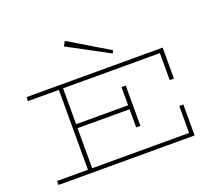

<svg xmlns="http://www.w3.org/2000/svg" viewBox="-154 -1193 1590 1409"><g transform="rotate(-20 641.0 -489.0)"><path d="M1104 -444V-655H348V-375H754V-517H787V-202H754V-344H348V-31H1105V-242H1137V0H74V-31H315V-655H74V-686H1137V-444ZM479 -978 459 -942 777 -771 789 -792Z"/></g></svg>

Font: BioRhyme Expanded ExtraLight
Style: Regular
Weight: 275
Width: 7
Designer: Aoife Mooney
Foundry: Aoife Mooney Type
Version: Version 1.001